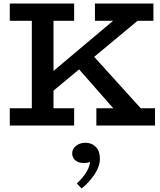

<svg xmlns="http://www.w3.org/2000/svg" viewBox="-20 -706 901 1080"><path d="M211 -138V-248L641 -610H779ZM35 0V-97H397V0ZM159 -54V-630H281V-54ZM35 -589V-686H397V-589ZM522 0V-97H852V0ZM641 -70 378 -369 472 -428 796 -70ZM514 -589V-686H843V-589ZM542 187Q542 229 512.5 274Q483 319 439 354L412 326Q448 293 467 260Q486 227 486 204Q478 209 469 210Q460 211 449 211Q422 211 404 196Q386 181 386 157Q386 131 408 114Q430 97 460 97Q496 97 519 120.5Q542 144 542 187Z"/></svg>

Font: BioRhyme SemiBold
Style: Regular
Weight: 600
Designer: Aoife Mooney
Foundry: Aoife Mooney Type
Version: Version 1.600;gftools[0.9.33]